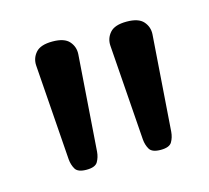

<svg xmlns="http://www.w3.org/2000/svg" viewBox="-55 -1014 441 405"><g transform="rotate(-15 165.5 -811.0)"><path d="M89 -671Q70 -671 64.5 -680.5Q59 -690 58 -702L43 -911Q42 -927 52.5 -939Q63 -951 89 -951Q115 -951 125.5 -939Q136 -927 135 -911L120 -702Q119 -690 113.5 -680.5Q108 -671 89 -671ZM251 -671Q232 -671 226.5 -680.5Q221 -690 220 -702L205 -911Q204 -927 214.5 -939Q225 -951 251 -951Q277 -951 287.5 -939Q298 -927 297 -911L282 -702Q281 -690 275.5 -680.5Q270 -671 251 -671Z"/></g></svg>

Font: Playwrite DE Grund
Style: Regular
Weight: 400
Designer: Veronika Burian, José Scaglione
Foundry: TypeTogether
Version: Version 1.002